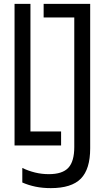

<svg xmlns="http://www.w3.org/2000/svg" viewBox="-20 -750 540 990"><path d="M55 0V-730H137V-72H295V0ZM242 220Q199 220 163 212.5Q127 205 95 191V116Q126 131 160.5 139.5Q195 148 232 148Q302 148 332.5 115Q363 82 363 8V-660H205V-730H445V15Q445 122 397 171Q349 220 242 220Z"/></svg>

Font: M PLUS Code Latin
Style: Regular
Weight: 400
Designer: Coji Morishita
Foundry: UNDERFOREST DESIGN
Version: Version 1.002; ttfautohint (v1.8.3)